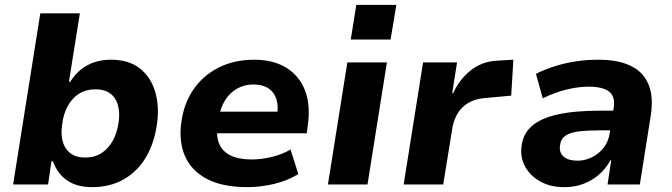

<svg xmlns="http://www.w3.org/2000/svg" viewBox="-20 -760 2768 791"><path d="M359 11Q298 11 257.5 -16Q217 -43 198 -96H192L178 0H34L146 -705H309L264 -423H269Q289 -454 314 -474Q339 -494 370 -504Q401 -514 437 -514Q510 -514 555 -479Q600 -444 618.5 -384.5Q637 -325 627 -251Q616 -171 581.5 -112.5Q547 -54 490.5 -21.5Q434 11 359 11ZM331 -111Q370 -111 398.5 -129.5Q427 -148 445 -181Q463 -214 469 -258Q477 -320 452.5 -356Q428 -392 373 -392Q335 -392 306.5 -374.5Q278 -357 259.5 -324Q241 -291 236 -246Q227 -184 252 -147.5Q277 -111 331 -111Z M1000 11Q897 11 833 -22.5Q769 -56 742.5 -116Q716 -176 727 -256Q737 -332 776 -390Q815 -448 879.5 -481Q944 -514 1029 -514Q1105 -514 1158.5 -481.5Q1212 -449 1236 -389Q1260 -329 1248 -243L1244 -211H849L863 -300H1136L1121 -282Q1128 -323 1118.5 -352Q1109 -381 1085 -396.5Q1061 -412 1024 -412Q987 -412 957 -395Q927 -378 908 -348Q889 -318 882 -278L878 -253Q869 -203 882 -170Q895 -137 929 -120Q963 -103 1017 -103Q1057 -103 1100 -113.5Q1143 -124 1177 -144L1209 -43Q1164 -15 1108 -2Q1052 11 1000 11Z M1425 -597 1448 -740H1613L1589 -597ZM1331 0 1411 -503H1574L1494 0Z M1643 0 1723 -503H1863L1843 -376H1847Q1872 -432 1918.5 -469.5Q1965 -507 2028 -510L2095 -514L2086 -366L1977 -356Q1939 -353 1911 -337Q1883 -321 1866.5 -294.5Q1850 -268 1844 -235L1806 0Z M2305 11Q2247 11 2205.5 -12.5Q2164 -36 2143 -74.5Q2122 -113 2129 -160Q2135 -209 2171.5 -241Q2208 -273 2277.5 -288.5Q2347 -304 2452 -304H2526L2514 -223H2452Q2400 -223 2364 -218.5Q2328 -214 2309 -200.5Q2290 -187 2287 -160Q2283 -131 2302.5 -114.5Q2322 -98 2359 -98Q2390 -98 2418.5 -112Q2447 -126 2467 -151.5Q2487 -177 2492 -212L2508 -314Q2516 -362 2489.5 -382.5Q2463 -403 2405 -403Q2365 -403 2317.5 -392Q2270 -381 2216 -355L2188 -456Q2227 -475 2268.5 -488Q2310 -501 2354.5 -507.5Q2399 -514 2445 -514Q2526 -514 2578 -489Q2630 -464 2651.5 -413Q2673 -362 2661 -284L2616 0H2483L2498 -100H2495Q2476 -65 2447.5 -40.5Q2419 -16 2383.5 -2.5Q2348 11 2305 11Z"/></svg>

Font: Nunito Sans 7pt ExtraBold
Style: Italic
Weight: 800
Italic angle: -9°
Designer: Vernon Adams
Foundry: Vernon Adams
Version: Version 3.101;gftools[0.9.27]